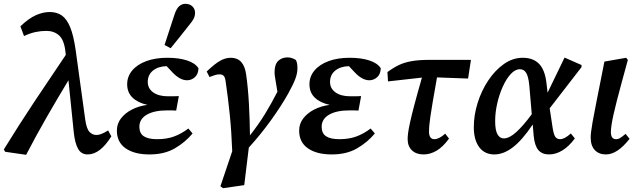

<svg xmlns="http://www.w3.org/2000/svg" viewBox="-31 -796 3334 1007"><path d="M429 14Q395 14 378.5 -15.5Q362 -45 356 -101L328 -375Q270 -279 214.5 -182.5Q159 -86 106 16L-4 0L-11 -12Q69 -142 150.5 -264.5Q232 -387 314 -508L312 -527Q305 -587 278.5 -610.5Q252 -634 212 -634Q184 -634 155.5 -628Q127 -622 95 -607L76 -658Q120 -700 157.5 -716.5Q195 -733 230 -733Q267 -733 293 -715Q319 -697 337 -653.5Q355 -610 366 -532L416 -169Q423 -120 438.5 -104Q454 -88 475 -88Q499 -88 536 -112L553 -81Q494 14 429 14Z M753 14Q674 14 628 -18Q582 -50 582 -111Q582 -147 603.5 -175Q625 -203 661 -221.5Q697 -240 742 -246Q692 -257 664 -284Q636 -311 636 -354Q636 -395 662.5 -426.5Q689 -458 736.5 -475.5Q784 -493 847 -493Q907 -493 950 -479Q993 -465 1010 -438Q1009 -407 991 -391Q973 -375 950 -375Q913 -375 874 -416L843 -449Q799 -448 771.5 -426Q744 -404 744 -366Q744 -332 772.5 -311.5Q801 -291 850 -291Q869 -291 878.5 -291Q888 -291 907 -292L893 -216Q885 -217 872 -217Q859 -217 845 -217Q778 -217 739 -194.5Q700 -172 700 -131Q700 -97 723 -81.5Q746 -66 793 -66Q843 -66 881.5 -80Q920 -94 957 -122L979 -96Q941 -50 886 -18Q831 14 753 14ZM832 -560Q858 -640 884 -719Q895 -752 909.5 -764Q924 -776 941 -776Q964 -776 978 -762.5Q992 -749 992 -729Q992 -712 984.5 -697.5Q977 -683 960 -663Q936 -633 912.5 -603Q889 -573 864 -543Z M1139 191 1125 181 1187 -3Q1183 -108 1174 -195.5Q1165 -283 1153 -365Q1150 -390 1142.5 -398Q1135 -406 1121 -406Q1109 -406 1097 -402.5Q1085 -399 1068 -392L1053 -421Q1095 -461 1123 -477Q1151 -493 1180 -493Q1248 -493 1260 -405Q1270 -335 1274.5 -252.5Q1279 -170 1280 -86Q1325 -143 1359 -198.5Q1393 -254 1424 -315L1417 -357Q1415 -372 1412 -388Q1409 -404 1409 -417Q1409 -458 1428 -476.5Q1447 -495 1477 -495Q1491 -495 1502.5 -490.5Q1514 -486 1521 -481Q1525 -474 1527 -463.5Q1529 -453 1529 -437Q1529 -412 1518 -382.5Q1507 -353 1481 -306Q1444 -240 1390 -165Q1336 -90 1274 -22L1250 175Z M1709 14Q1630 14 1584 -18Q1538 -50 1538 -111Q1538 -147 1559.5 -175Q1581 -203 1617 -221.5Q1653 -240 1698 -246Q1648 -257 1620 -284Q1592 -311 1592 -354Q1592 -395 1618.5 -426.5Q1645 -458 1692.5 -475.5Q1740 -493 1803 -493Q1863 -493 1906 -479Q1949 -465 1966 -438Q1965 -407 1947 -391Q1929 -375 1906 -375Q1869 -375 1830 -416L1799 -449Q1755 -448 1727.5 -426Q1700 -404 1700 -366Q1700 -332 1728.5 -311.5Q1757 -291 1806 -291Q1825 -291 1834.5 -291Q1844 -291 1863 -292L1849 -216Q1841 -217 1828 -217Q1815 -217 1801 -217Q1734 -217 1695 -194.5Q1656 -172 1656 -131Q1656 -97 1679 -81.5Q1702 -66 1749 -66Q1799 -66 1837.5 -80Q1876 -94 1913 -122L1935 -96Q1897 -50 1842 -18Q1787 14 1709 14Z M2004 -369 2001 -418Q2032 -441 2061.5 -455Q2091 -469 2129 -475.5Q2167 -482 2221 -482H2439L2424 -384L2261 -390Q2247 -311 2238.5 -261.5Q2230 -212 2226 -183Q2222 -154 2220.5 -137Q2219 -120 2219 -107Q2219 -66 2247 -66Q2272 -66 2304 -95L2324 -69Q2292 -25 2258.5 -5.5Q2225 14 2191 14Q2152 14 2129.5 -7.5Q2107 -29 2107 -67Q2107 -80 2109.5 -99.5Q2112 -119 2119.5 -153.5Q2127 -188 2142 -245Q2157 -302 2182 -389Z M2566 -161Q2566 -112 2578.5 -91Q2591 -70 2611 -70Q2640 -70 2676.5 -103Q2713 -136 2758 -197L2745 -349Q2740 -397 2728 -415Q2716 -433 2696 -433Q2671 -433 2647.5 -407.5Q2624 -382 2605.5 -340.5Q2587 -299 2576.5 -252Q2566 -205 2566 -161ZM2562 14Q2511 14 2482.5 -24Q2454 -62 2454 -129Q2454 -192 2474 -256Q2494 -320 2529.5 -373.5Q2565 -427 2611.5 -460Q2658 -493 2711 -493Q2765 -493 2796 -461.5Q2827 -430 2835 -361L2841 -310L2930 -494L3019 -455V-444L2852 -228L2866 -135Q2872 -92 2881 -79Q2890 -66 2907 -66Q2930 -66 2963 -96L2984 -70Q2953 -28 2918.5 -7Q2884 14 2849 14Q2812 14 2792.5 -9Q2773 -32 2768 -84L2763 -143Q2708 -61 2659 -23.5Q2610 14 2562 14Z M3147 14Q3110 14 3088.5 -9Q3067 -32 3067 -75Q3067 -87 3069 -104Q3071 -121 3077 -156Q3083 -191 3096 -256L3139 -473L3253 -493L3262 -482L3229 -361Q3200 -255 3186.5 -194Q3173 -133 3173 -103Q3173 -66 3200 -66Q3212 -66 3223.5 -73.5Q3235 -81 3250 -94L3271 -68Q3207 14 3147 14Z"/></svg>

Font: Source Serif Pro SemiBold
Style: Italic
Weight: 600
Italic angle: -12°
Designer: Frank Grießhammer
Foundry: Adobe Systems Incorporated
Version: Version 3.001;hotconv 1.0.111;makeotfexe 2.5.65597